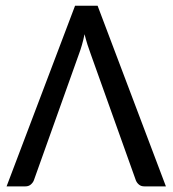

<svg xmlns="http://www.w3.org/2000/svg" viewBox="-20 -662 613 682"><path d="M3.4 0ZM569.3 0H492.7Q481.4 0 474.1 -5.9Q466.8 -11.7 462.9 -20.5L302.2 -470.2Q296.4 -485.4 290.8 -503.2Q285.2 -521 280.3 -540.5Q276.4 -521 271.2 -502.9Q266.1 -484.9 260.3 -469.7L100.1 -21Q96.7 -12.7 89.1 -6.3Q81.5 0 70.3 0H3.4L246.6 -641.6H326.7Z"/></svg>

Font: Carlito
Style: Regular
Weight: 400
Designer: Lukasz Dziedzic
Foundry: tyPoland Lukasz Dziedzic
Version: Version 1.103; Beta1; all basic design good, some composites